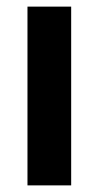

<svg xmlns="http://www.w3.org/2000/svg" viewBox="-20 -560 298 580"><path d="M63 -540H195V0H63Z"/></svg>

Font: Encode Sans Narrow
Style: SemiBold
Weight: 600
Designer: Pablo Impallari, Andres Torresi
Foundry: Pablo Impallari, Andres Torresi
Version: Version 1.000; ttfautohint (v1.00) -l 8 -r 50 -G 200 -x 14 -